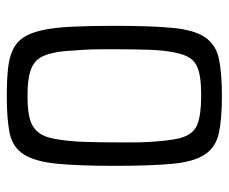

<svg xmlns="http://www.w3.org/2000/svg" viewBox="-74 -588 673 565"><g transform="rotate(90 262.5 -305.5)"><path d="M56 -305Q56 -414 62 -477Q68 -540 89.5 -572Q111 -604 152 -613Q193 -622 262 -622Q331 -622 372 -613Q413 -604 434.5 -572Q456 -540 462 -476.5Q468 -413 468 -305Q468 -197 461.5 -134Q455 -71 434 -38.5Q413 -6 372 2.5Q331 11 262 11Q216 11 182.5 7.5Q149 4 126 -7Q103 -18 89.5 -39Q76 -60 68.5 -95Q61 -130 58.5 -181.5Q56 -233 56 -305ZM125 -314Q125 -293 125 -267.5Q125 -242 126.5 -216Q128 -190 130 -165Q132 -140 137 -121Q141 -102 149 -88.5Q157 -75 171 -66.5Q185 -58 207 -54Q229 -50 262 -50Q295 -50 317.5 -54Q340 -58 354 -67.5Q368 -77 376 -91.5Q384 -106 388 -127Q396 -168 397.5 -217.5Q399 -267 399 -314Q399 -337 399 -362Q399 -387 397.5 -411Q396 -435 393.5 -457Q391 -479 387 -497Q376 -538 347 -549.5Q318 -561 262 -561Q231 -561 209.5 -558Q188 -555 173 -547.5Q158 -540 149.5 -526Q141 -512 136 -490Q128 -455 126.5 -408Q125 -361 125 -314Z"/></g></svg>

Font: CMU Typewriter Custom
Style: Regular
Weight: 500
Monospace: yes
Version: Version 0.7.0